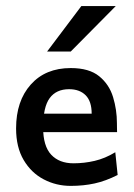

<svg xmlns="http://www.w3.org/2000/svg" viewBox="-20 -606 444 635"><path d="M213.9 8.8Q166 8.8 124.8 -12.7Q83.5 -34.2 58.3 -76.7Q33.2 -119.1 33.2 -181.2Q33.2 -272 81.8 -326.4Q130.4 -380.9 213.9 -380.9Q274.9 -380.9 308.1 -353.8Q341.3 -326.7 354 -284.7Q366.7 -242.7 366.7 -198.7Q366.7 -193.4 366.9 -183.6Q367.2 -173.8 367.2 -168.9H88.9V-230H283.2Q283.2 -271 263.2 -291Q243.2 -311 208.5 -311Q166 -311 144.3 -281.5Q122.6 -252 122.6 -184.6Q122.6 -123 149.2 -94.5Q175.8 -65.9 223.1 -65.9Q258.8 -65.9 293.2 -74Q327.6 -82 361.3 -102.5L369.1 -27.3Q329.6 -7.3 293 0.7Q256.3 8.8 213.9 8.8ZM135.7 -435.5 249 -585.9H362.8L213.9 -435.5Z"/></svg>

Font: Harmattan SemiBold
Style: Regular
Weight: 600
Designer: George W. Nuss III and SIL International
Foundry: SIL International
Version: Version 4.000